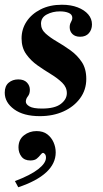

<svg xmlns="http://www.w3.org/2000/svg" viewBox="-22 -478 436 810"><path d="M146 12Q77 12 37.5 -17Q-2 -46 -2 -87Q-2 -115 14.5 -129Q31 -143 55 -143Q79 -143 91.5 -130Q104 -117 104 -99Q104 -82 95.5 -71.5Q87 -61 87 -49Q87 -38 102.5 -29Q118 -20 155 -20Q209 -20 234.5 -39.5Q260 -59 260 -85Q260 -110 240.5 -129Q221 -148 193 -165Q165 -182 136.5 -202Q108 -222 88.5 -249.5Q69 -277 69 -316Q69 -355 90 -387Q111 -419 149.5 -438.5Q188 -458 239 -458Q277 -458 305.5 -447Q334 -436 350 -417.5Q366 -399 366 -375Q366 -353 353 -338Q340 -323 316 -323Q295 -323 283.5 -334.5Q272 -346 272 -363Q272 -376 277.5 -385Q283 -394 283 -403Q283 -417 268 -423.5Q253 -430 231 -430Q200 -430 175.5 -417Q151 -404 151 -378Q151 -354 170.5 -336.5Q190 -319 218.5 -302.5Q247 -286 275.5 -265.5Q304 -245 323 -216.5Q342 -188 342 -145Q342 -99 316 -63.5Q290 -28 246 -8Q202 12 146 12ZM55 312 41 286Q107 261 139.5 235.5Q172 210 172 187Q172 177 167.5 172Q163 167 160 167Q155 167 149 175Q143 183 133.5 191Q124 199 106 199Q81 199 68.5 182.5Q56 166 56 144Q56 111 79 93Q102 75 132 75Q160 75 177.5 88.5Q195 102 204 122.5Q213 143 213 165Q213 212 173 249Q133 286 55 312Z"/></svg>

Font: Libre Bodoni Medium
Style: Italic
Weight: 500
Italic angle: -13°
Designer: Pablo Impallari, Rodrigo Fuenzalida
Foundry: Impallari Type
Version: Version 2.005;gftools[0.9.23]